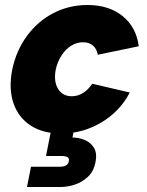

<svg xmlns="http://www.w3.org/2000/svg" viewBox="-20 -527 587 768"><path d="M229 7Q154 8 104 -24Q54 -56 34 -114Q14 -172 29 -249Q45 -325 88 -383.5Q131 -442 193.5 -474.5Q256 -507 330 -507Q415 -507 470 -463Q525 -419 535 -342L371 -308Q367 -332 351.5 -345Q336 -358 312 -358Q287 -358 264.5 -344Q242 -330 226 -305Q210 -280 203 -249Q194 -202 212 -172Q230 -142 268 -142Q291 -142 312 -155Q333 -168 349 -192L499 -157Q461 -83 387.5 -38.5Q314 6 229 7ZM270 23Q295 23 319 33Q343 43 356 64.5Q369 86 362 122Q355 158 332.5 179.5Q310 201 280.5 211Q251 221 222 221H88L104 140H218Q234 140 243.5 135Q253 130 255 119Q258 106 250 101.5Q242 97 227 97H164L186 -14H277Z"/></svg>

Font: Albert Sans Black
Style: Italic
Weight: 900
Italic angle: -11.25°
Designer: Andreas Rasmussen
Foundry: a.Foundry
Version: Version 1.025